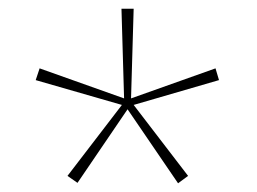

<svg xmlns="http://www.w3.org/2000/svg" viewBox="-20 -778 591 441"><path d="M287 -758H259L265 -552L71 -621L62 -594L260 -537L135 -374L158 -358L273 -527L389 -357L412 -374L287 -537L483 -594L475 -621L281 -552Z"/></svg>

Font: Noto Sans Lao UI Thin
Style: Regular
Weight: 100
Designer: Monotype Design Team
Foundry: Monotype Imaging Inc.
Version: Version 2.000